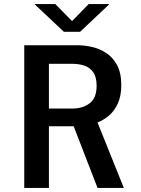

<svg xmlns="http://www.w3.org/2000/svg" viewBox="-20 -922 690 942"><path d="M99 0V-700H360.5Q394 -700 431.5 -691.5Q469 -683 501.5 -661.8Q534 -640.5 554.5 -602.2Q575 -564 575 -504.5Q575 -451.5 558.5 -415Q542 -378.5 515.5 -355.8Q489 -333 458.5 -321L587.5 0H458.5L341.5 -302.5H220V0ZM220 -389.5H337Q385 -389.5 419.5 -415Q454 -440.5 454 -501.5Q454 -544 437.5 -567.5Q421 -591 394 -600Q367 -609 334.5 -609H220ZM149 -902H251.5L333.5 -818.5L415 -902H517L373 -766H293.5Z"/></svg>

Font: Trispace Medium
Style: Regular
Weight: 500
Designer: Tyler Finck
Foundry: Etcetera Type Company
Version: Version 1.210; ttfautohint (v1.8.3)